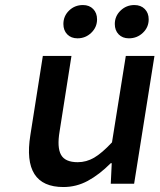

<svg xmlns="http://www.w3.org/2000/svg" viewBox="-20 -733 640 766"><path d="M289.1 -580.1Q263.7 -580.1 248.3 -595.9Q232.9 -611.8 232.9 -637.2Q232.9 -668.9 255.6 -690.9Q278.3 -712.9 311 -712.9Q336.4 -712.9 351.8 -697Q367.2 -681.2 367.2 -655.8Q367.2 -624.5 344.2 -602.3Q321.3 -580.1 289.1 -580.1ZM494.1 -580.1Q468.8 -580.1 453.4 -595.9Q438 -611.8 438 -637.2Q438 -668.5 460.9 -690.7Q483.9 -712.9 516.1 -712.9Q542 -712.9 557.6 -697Q573.2 -681.2 573.2 -655.8Q573.2 -624 550 -602.1Q526.9 -580.1 494.1 -580.1ZM232.9 13.2Q67.9 13.2 101.1 -193.8L150.9 -509.8H265.1L217.8 -209Q207 -145 223.4 -115.5Q239.7 -85.9 290 -85.9Q324.7 -85.9 355.7 -104Q386.7 -122.1 426.8 -165L481.9 -509.8H596.2L515.1 0H421.9L425.8 -82H421.9Q376 -36.1 330.3 -11.5Q284.7 13.2 232.9 13.2Z"/></svg>

Font: Office Code Pro Medium Italic
Style: Regular
Weight: 500
Italic angle: -9°
Designer: Nathan Rutzky & Paul D. Hunt
Foundry: Adobe Systems Incorporated
Version: Version 1.004;PS 001.004;hotconv 1.0.70;makeotf.lib2.5.58329